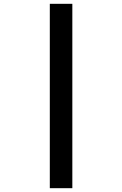

<svg xmlns="http://www.w3.org/2000/svg" viewBox="-20 -843 640 1006"><path d="M241 143V-823H359V143Z"/></svg>

Font: Iosevka Etoile
Style: Bold
Weight: 700
Designer: Belleve Invis
Foundry: Belleve Invis
Version: Version 28.1.0; ttfautohint (v1.8.4)